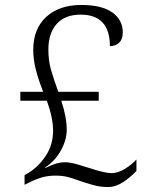

<svg xmlns="http://www.w3.org/2000/svg" viewBox="-20 -744 599 774"><path d="M301 -15Q272 -26 251 -31Q230 -36 204 -36Q174 -36 149.5 -29Q125 -22 95 -7L79 1V-38L98 -49Q137 -74 165.5 -117.5Q194 -161 194 -218Q194 -267 169 -338H62V-374H154Q135 -422 124.5 -463Q114 -504 114 -543Q114 -628 166.5 -676Q219 -724 307 -724Q390 -724 432.5 -694Q475 -664 475 -613Q475 -586 460.5 -572Q446 -558 423 -558Q423 -685 305 -685Q242 -685 208.5 -647.5Q175 -610 175 -544Q175 -500 185.5 -463Q196 -426 215 -374H378V-338H227Q249 -272 249 -221Q249 -180 225.5 -137.5Q202 -95 162 -69L163 -67Q190 -80 207.5 -85Q225 -90 241 -90Q265 -90 300 -79Q335 -68 339 -67Q402 -46 430 -46Q454 -46 482 -62.5Q510 -79 530 -101V-55Q507 -30 476.5 -10Q446 10 416 10Q388 10 366 4.5Q344 -1 325.5 -7Q307 -13 301 -15Z"/></svg>

Font: Noto Serif Light
Style: Regular
Weight: 300
Designer: Monotype Design Team
Foundry: Monotype Imaging Inc.
Version: Version 1.001